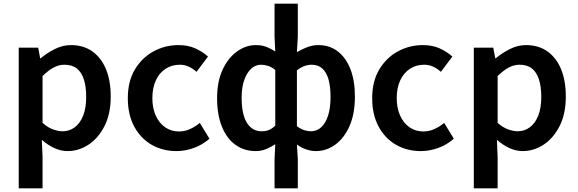

<svg xmlns="http://www.w3.org/2000/svg" viewBox="-20 -817 3180 1056"><path d="M83 219V-555H190L201 -496H203Q239 -526 282 -547.5Q325 -569 370 -569Q440 -569 489 -533.5Q538 -498 563.5 -435Q589 -372 589 -286Q589 -191 555 -124Q521 -57 467 -21.5Q413 14 352 14Q315 14 279 -2.5Q243 -19 210 -48L214 45V219ZM324 -95Q361 -95 390.5 -116.5Q420 -138 437 -180Q454 -222 454 -284Q454 -340 441.5 -379.5Q429 -419 403 -440Q377 -461 334 -461Q304 -461 275 -445.5Q246 -430 214 -399V-141Q244 -115 272.5 -105Q301 -95 324 -95Z M951 14Q875 14 814.5 -20.5Q754 -55 718.5 -120.5Q683 -186 683 -277Q683 -370 722 -435Q761 -500 824.5 -534.5Q888 -569 962 -569Q1014 -569 1054 -551Q1094 -533 1124 -506L1061 -422Q1039 -441 1017 -451Q995 -461 969 -461Q925 -461 890.5 -438.5Q856 -416 837 -374.5Q818 -333 818 -277Q818 -222 837 -180.5Q856 -139 889 -116.5Q922 -94 964 -94Q997 -94 1026 -107.5Q1055 -121 1079 -141L1132 -54Q1093 -20 1045.5 -3Q998 14 951 14Z M1490 219V59L1494 -24Q1472 -9 1444.5 2.5Q1417 14 1387 14Q1323 14 1275 -20.5Q1227 -55 1200.5 -120.5Q1174 -186 1174 -277Q1174 -368 1204 -433Q1234 -498 1283 -533.5Q1332 -569 1387 -569Q1420 -569 1445.5 -559Q1471 -549 1494 -534L1490 -615V-797H1618V-615L1613 -530Q1639 -546 1669.5 -557.5Q1700 -569 1730 -569Q1794 -569 1839 -533.5Q1884 -498 1908 -435Q1932 -372 1932 -286Q1932 -191 1902.5 -124Q1873 -57 1824 -21.5Q1775 14 1718 14Q1692 14 1665 5Q1638 -4 1613 -22L1618 59V219ZM1419 -95Q1440 -95 1457.5 -101.5Q1475 -108 1494 -126V-432Q1475 -448 1454.5 -454.5Q1434 -461 1415 -461Q1386 -461 1362 -439.5Q1338 -418 1323.5 -377.5Q1309 -337 1309 -279Q1309 -188 1338 -141.5Q1367 -95 1419 -95ZM1690 -95Q1722 -95 1746 -116.5Q1770 -138 1784 -180Q1798 -222 1798 -284Q1798 -340 1787 -379.5Q1776 -419 1753 -440Q1730 -461 1694 -461Q1675 -461 1655 -454Q1635 -447 1613 -430V-123Q1634 -107 1654 -101Q1674 -95 1690 -95Z M2295 14Q2219 14 2158.5 -20.5Q2098 -55 2062.5 -120.5Q2027 -186 2027 -277Q2027 -370 2066 -435Q2105 -500 2168.5 -534.5Q2232 -569 2306 -569Q2358 -569 2398 -551Q2438 -533 2468 -506L2405 -422Q2383 -441 2361 -451Q2339 -461 2313 -461Q2269 -461 2234.5 -438.5Q2200 -416 2181 -374.5Q2162 -333 2162 -277Q2162 -222 2181 -180.5Q2200 -139 2233 -116.5Q2266 -94 2308 -94Q2341 -94 2370 -107.5Q2399 -121 2423 -141L2476 -54Q2437 -20 2389.5 -3Q2342 14 2295 14Z M2586 219V-555H2693L2704 -496H2706Q2742 -526 2785 -547.5Q2828 -569 2873 -569Q2943 -569 2992 -533.5Q3041 -498 3066.5 -435Q3092 -372 3092 -286Q3092 -191 3058 -124Q3024 -57 2970 -21.5Q2916 14 2855 14Q2818 14 2782 -2.5Q2746 -19 2713 -48L2717 45V219ZM2827 -95Q2864 -95 2893.5 -116.5Q2923 -138 2940 -180Q2957 -222 2957 -284Q2957 -340 2944.5 -379.5Q2932 -419 2906 -440Q2880 -461 2837 -461Q2807 -461 2778 -445.5Q2749 -430 2717 -399V-141Q2747 -115 2775.5 -105Q2804 -95 2827 -95Z"/></svg>

Font: Noto Sans JP SemiBold
Style: Regular
Weight: 600
Designer: Ryoko NISHIZUKA  (kana, bopomofo & ideographs); Paul D. Hunt (Latin, Greek & Cyrillic); Sandoll Communications , Soo-you
Foundry: Adobe
Version: Version 2.004-H2;hotconv 1.0.118;makeotfexe 2.5.65603